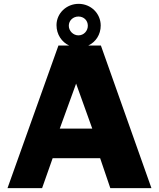

<svg xmlns="http://www.w3.org/2000/svg" viewBox="-20 -979 827 999"><path d="M19 0H199L254 -156H501L554 0H768L505 -742H439C478 -760 504 -799 504 -846C504 -909 453 -959 389 -959C326 -959 274 -910 274 -848C274 -800 301 -760 340 -742H284ZM291 -310 376 -544 460 -310ZM437 -845C437 -818 416 -795 388 -795C361 -795 338 -818 338 -845C338 -873 361 -893 388 -893C416 -893 437 -873 437 -845Z"/></svg>

Font: Bisquit Text
Style: Bold
Weight: 800
Version: Version 1.004;Glyphs 3.2.3 (3260)